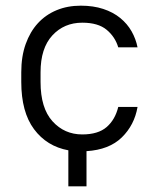

<svg xmlns="http://www.w3.org/2000/svg" viewBox="-20 -527 545 677"><path d="M221 3Q145 -11 100 -71.5Q55 -132 55 -238V-272Q55 -328 70.5 -371.5Q86 -415 113.5 -445Q141 -475 179.5 -491Q218 -507 265 -507Q309 -507 344 -495.5Q379 -484 404 -463.5Q429 -443 444 -416.5Q459 -390 465 -360H397Q386 -397 356 -422Q326 -447 270 -447Q206 -447 164.5 -402Q123 -357 123 -272V-238Q123 -146 165 -99.5Q207 -53 270 -53Q326 -53 356 -79Q386 -105 397 -150H465Q454 -86 409.5 -42.5Q365 1 285 6V130H221Z"/></svg>

Font: PT Root UI
Style: Regular
Weight: 400
Designer: Vitaly Kuzmin
Foundry: ParaType Ltd.
Version: Version 2.001G